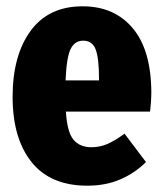

<svg xmlns="http://www.w3.org/2000/svg" viewBox="-20 -571 515 609"><path d="M456 -217H189Q193 -152 213 -128Q233 -104 270 -104Q297 -104 321 -114.5Q345 -125 375 -147L443 -57Q408 -22 361.5 -2Q315 18 257 18Q140 18 80 -57Q20 -132 20 -264Q20 -395 77 -473Q134 -551 242 -551Q343 -551 401.5 -481Q460 -411 460 -275Q460 -251 456 -217ZM294 -323Q294 -386 283.5 -414Q273 -442 244 -442Q217 -442 204 -415.5Q191 -389 188 -316H294Z"/></svg>

Font: Fira Sans Extra Condensed ExtraBold
Style: Regular
Weight: 800
Width: 1
Designer: Carrois Corporate & Edenspiekermann AG
Foundry: Carrois Corporate GbR & Edenspiekermann AG
Version: Version 4.203